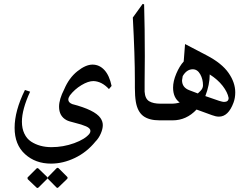

<svg xmlns="http://www.w3.org/2000/svg" viewBox="-20 -603 1252 962"><path d="M221.2 283.2 262.7 240.7Q268.6 234.9 274.4 240.7L315.9 282.2Q321.8 288.1 315.9 293.9L272.5 335.9Q267.6 340.8 262.7 335.9L221.2 293.9Q215.8 288.6 221.2 283.2ZM215.8 293.9 172.9 336.4Q168 341.3 162.6 336.4L119.1 294.9Q116.2 288.1 119.1 285.2L162.6 241.7Q167.5 236.8 172.9 241.7L215.8 283.2Q218.3 285.6 218.3 289.3Q218.3 293 215.8 293.9ZM105 -152.3 130.9 -143.6Q89.8 -54.7 89.8 6.8Q89.8 41 102.1 66.7Q114.3 92.3 135.7 106.4Q178.7 134.3 237.8 134.3Q296.9 134.3 351.8 114.3Q406.7 94.2 428.2 66.9Q433.1 60.1 433.1 53.2Q433.1 39.6 411.1 30Q389.2 20.5 356.7 12.7Q324.2 4.9 313.5 -1Q275.9 -21 275.9 -68.4Q275.9 -105.5 301.8 -155.8Q325.7 -212.4 367.4 -245.8Q409.2 -279.3 443.6 -279.3Q478 -279.3 503.2 -252Q528.3 -224.6 539.1 -172.4L525.9 -156.7Q490.2 -195.3 448.2 -196.8Q421.9 -196.8 387.9 -176.3Q354 -155.8 330.1 -125Q322.3 -113.3 322.3 -104Q322.3 -89.4 341.8 -81.5Q455.1 -52.2 483.4 -11.7Q495.1 5.4 495.1 23.9Q495.1 42.5 485.1 65.9Q475.1 89.4 458.5 106Q415 159.7 355.5 188.2Q295.9 216.8 235.8 216.8Q157.7 216.8 105.5 169.4Q53.2 122.1 53.2 37.4Q53.2 -47.4 105 -152.3Z M705.6 -321.8 704.6 -191.9V-143.6Q707 -107.9 727.5 -95.7Q748 -83.5 784.2 -83.5H788.1V0H779.8Q726.1 0 696.8 -22.5Q668.9 -44.4 660.6 -92.8Q655.8 -121.6 655.8 -162.6V-197.3Q655.8 -325.2 645.5 -515.1L694.8 -583.5L702.1 -581.1Q705.6 -460 705.6 -321.8Z M1125.5 -112.3Q1120.1 -141.1 1095.5 -172.9Q1070.8 -204.6 1030.8 -230Q1030.8 -179.2 1008.8 -121.6L1078.1 -97.7Q1096.2 -92.3 1102.1 -92.3Q1125.5 -92.3 1125.5 -112.3ZM892.1 -200.7Q892.1 -164.6 928.7 -150.9L971.2 -134.8Q980 -143.1 984.4 -147.5Q997.1 -160.2 997.1 -175.8Q997.1 -206.1 983.2 -231Q969.2 -255.9 945.8 -255.9Q915.5 -255.9 895.5 -221.7Q892.1 -204.6 892.1 -200.7ZM787.1 -83.5H838.9Q861.3 -83.5 880.4 -89.4Q847.2 -113.3 847.2 -164.1Q847.2 -196.3 863.3 -234.1Q879.4 -272 900.4 -294.9L907.2 -382.3L1015.6 -325.7Q1091.3 -286.1 1125 -237.8Q1158.7 -189.5 1158.7 -140.1Q1158.7 -111.8 1149.9 -88.4Q1124 -18.6 1077.1 -18.6Q1061.5 -18.6 1042.5 -25.9L964.8 -54.2Q914.1 0 844.7 0H787.1Q771.5 0 759 -12.7Q746.6 -25.4 746.6 -41.5Q746.6 -57.6 759 -70.6Q771.5 -83.5 787.1 -83.5Z"/></svg>

Font: Farbod
Style: Regular
Weight: 400
Designer: Mohammad Saleh Souzanchi
Foundry: http://font-store.ir
Version: Version:3.2.5;RFB:1.2.5;Building:2016-06-12 13:21:07.028780